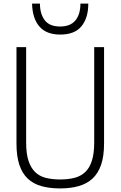

<svg xmlns="http://www.w3.org/2000/svg" viewBox="-20 -1043 673 1072"><path d="M316 9Q256 9 210.5 -4Q165 -17 134.5 -46Q104 -75 88 -123Q72 -171 72 -242V-780H126V-247Q126 -185 139 -145.5Q152 -106 176 -82.5Q200 -59 235.5 -50Q271 -41 316 -41Q362 -41 397.5 -50.5Q433 -60 457 -83.5Q481 -107 493.5 -147Q506 -187 506 -247V-780H561V-242Q561 -171 544.5 -123Q528 -75 496.5 -46Q465 -17 419.5 -4Q374 9 316 9ZM316 -850Q239 -850 200 -895Q161 -940 159 -1023H203Q203 -966 229.5 -930.5Q256 -895 316 -895Q373 -895 401 -929Q429 -963 429 -1023H473Q473 -943 435 -896.5Q397 -850 316 -850Z"/></svg>

Font: Tanohe Sans Light
Style: Regular
Weight: 300
Designer: Village Type and Design LLC & Cristiano Sobral
Foundry: Cooper Hewitt Smithsonian Design Museum
Version: Version 1.00;September 29, 2021;FontCreator 13.0.0.2655 64-b